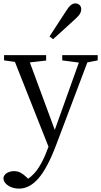

<svg xmlns="http://www.w3.org/2000/svg" viewBox="-24 -839 596 1132"><path d="M289 -608 268 -624Q293 -663 318 -701Q343 -739 367 -776Q382 -800 394.5 -809.5Q407 -819 420 -819Q434 -819 444.5 -810Q455 -801 455 -783Q455 -773 448.5 -760Q442 -747 421 -728Q389 -699 356.5 -669Q324 -639 289 -608ZM552 -514V-483L491 -471L307 16Q255 153 202.5 213Q150 273 89 273Q52 273 24.5 255.5Q-3 238 -4 210Q0 190 18.5 180Q37 170 59 170Q80 170 97 179Q114 188 134 207L142 215Q180 188 207 144.5Q234 101 253 49L262 26L64 -474L0 -483V-514H248V-482L152 -471L299 -73L441 -470L343 -483V-514Z"/></svg>

Font: Shippori Mincho TTF
Style: Regular
Weight: 400
Version: Version 2.100